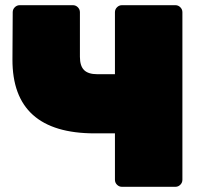

<svg xmlns="http://www.w3.org/2000/svg" viewBox="-20 -720 777 740"><path d="M355 -434H423V-673Q423 -684 431 -692Q439 -700 450 -700H656Q667 -700 675 -692Q683 -684 683 -673V-27Q683 -16 675 -8Q667 0 656 0H450Q439 0 431 -8Q423 -16 423 -27V-206H345Q27 -206 28 -491L29 -673Q29 -684 37 -692Q45 -700 56 -700H261Q272 -700 280 -692Q288 -684 288 -673V-501Q288 -466 304 -450Q320 -434 355 -434Z"/></svg>

Font: Rubik
Style: Regular
Weight: 900
Designer: Hubert & Fischer
Foundry: Hubert & Fischer
Version: Version 1.100